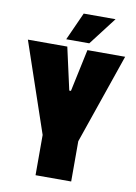

<svg xmlns="http://www.w3.org/2000/svg" viewBox="-88 -844 640 902"><g transform="rotate(10 232.0 -393.5)"><path d="M464 -621 316 -192V0H146V-192L0 -621H188L233 -419H241L284 -621ZM389 -787 287 -654H177L237 -787Z"/></g></svg>

Font: Passion One
Style: Regular
Weight: 400
Designer: Alejandro Lo Celso
Foundry: Fontstage
Version: Version 1.001